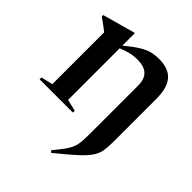

<svg xmlns="http://www.w3.org/2000/svg" viewBox="-210 -655 1013 1013"><g transform="rotate(45 297.0 -148.5)"><path d="M415 5.5V-346Q415 -439 316 -439Q286.5 -439 258.2 -431.8Q230 -424.5 207 -414.5V-29.5L272 -14V0H24V-14L89.5 -29.5V-416Q81.5 -422.5 66.5 -434Q51.5 -445.5 21.5 -466.5V-477L203 -527.5H207V-434.5Q252 -471.5 282.5 -490.2Q313 -509 338.5 -515.5Q364 -522 393.5 -522Q466 -522 499.2 -483Q532.5 -444 532.5 -362.5V-41Q532.5 -1.5 527.8 25.8Q523 53 505 79.5Q487 106 448.2 141.2Q409.5 176.5 341.5 231.5L331.5 221.5Q361.5 185.5 378.8 161.5Q396 137.5 403.8 116.8Q411.5 96 413.2 70.5Q415 45 415 5.5Z"/></g></svg>

Font: Newsreader 72pt Medium
Style: Regular
Weight: 500
Designer: Hugues Gentile
Foundry: Production Type
Version: Version 1.003; ttfautohint (v1.8.3)